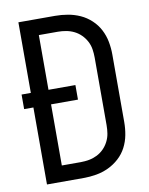

<svg xmlns="http://www.w3.org/2000/svg" viewBox="-83 -796 666 857"><g transform="rotate(-10 250.0 -367.5)"><path d="M60 0H226Q255 0 284 -5Q313 -10 339.5 -22.5Q366 -35 388 -55Q410 -75 423.5 -101Q437 -127 442.5 -156Q448 -185 448 -215V-521Q448 -550 442.5 -579Q437 -608 423.5 -634Q410 -660 388 -680.5Q366 -701 339.5 -713Q313 -725 284 -730Q255 -735 226 -735H60V-415H18V-349H60ZM140 -72V-349H262V-415H140V-663H226Q245 -663 264 -659.5Q283 -656 300 -647.5Q317 -639 330.5 -625.5Q344 -612 353 -595Q362 -578 365 -559Q368 -540 368 -521V-215Q368 -195 365 -176.5Q362 -158 353 -140.5Q344 -123 330.5 -109.5Q317 -96 300 -87.5Q283 -79 264 -75.5Q245 -72 226 -72Z"/></g></svg>

Font: Iosevka SS09
Style: Regular
Weight: 400
Monospace: yes
Designer: Belleve Invis
Foundry: Belleve Invis
Version: Version 5.2.1; ttfautohint (v1.8.3)